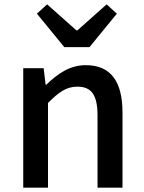

<svg xmlns="http://www.w3.org/2000/svg" viewBox="-20 -864 664 884"><path d="M87 0H201V-390C250 -439 285 -465 336 -465C401 -465 429 -427 429 -332V0H544V-346C544 -486 492 -564 375 -564C300 -564 244 -523 193 -474H190L181 -550H87ZM276 -647H392L518 -801L471 -844L336 -724H332L197 -844L150 -801Z"/></svg>

Font: Genne Gothic Medium
Style: Regular
Weight: 500
Designer: Ryoko NISHIZUKA (kana & ideographs); Paul D. Hunt (Latin, Greek & Cyrillic); Wenlong ZHANG (bopomofo); Sandoll Communica
Foundry: Adobe Systems Incorporated
Version: Version 1.004;PS 1.004;hotconv 16.6.51;makeotf.lib2.5.65220